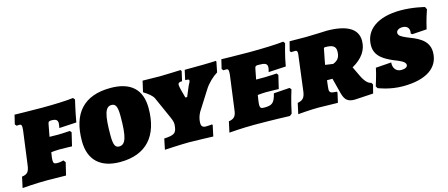

<svg xmlns="http://www.w3.org/2000/svg" viewBox="-57 -929 3163 1355"><g transform="rotate(-15 1524.5 -251.0)"><path d="M238 -145 244 -184C258 -185 281 -188 304 -188C340 -188 396 -186 396 -186L419 -283L409 -295C409 -295 347 -291 324 -291L260 -292L277 -382C280 -397 284 -401 302 -401C336 -401 348 -392 348 -368C348 -356 343 -334 343 -334L469 -341C481 -412 502 -500 502 -500L491 -514C451 -508 352 -504 264 -504C186 -504 62 -507 62 -507L46 -440L56 -428C56 -428 67 -429 76 -429C88 -429 93 -424 93 -407C93 -402 93 -395 92 -387L59 -139C53 -92 40 -76 0 -71L-17 8C-17 8 78 0 169 0C206 0 302 2 302 2L324 -90L311 -106C311 -106 292 -99 266 -99C244 -99 237 -105 237 -126C237 -132 237 -138 238 -145Z M697 9C889 9 988 -105 988 -307C988 -447 908 -514 764 -514C569 -514 473 -406 473 -204C473 -62 556 9 697 9ZM718 -99C689 -99 678 -121 678 -191C678 -341 694 -396 740 -396C770 -396 782 -374 782 -304C782 -154 766 -99 718 -99Z M1235 -410C1235 -423 1245 -430 1265 -429L1281 -499L1275 -508C1275 -508 1160 -503 1124 -503C1099 -503 997 -505 997 -505L979 -426L983 -422C1011 -405 1040 -383 1050 -361L1120 -204C1130 -181 1135 -166 1135 -150C1135 -146 1135 -141 1134 -137L1133 -129C1127 -85 1110 -75 1039 -71L1023 7C1023 7 1145 0 1199 0C1248 0 1377 5 1377 5L1394 -75L1390 -80C1390 -80 1370 -77 1348 -77C1322 -77 1312 -86 1312 -112C1312 -116 1312 -121 1313 -126C1315 -141 1318 -159 1332 -186L1422 -328C1445 -366 1487 -405 1520 -425L1535 -500L1533 -506C1533 -506 1482 -503 1438 -503C1393 -503 1355 -502 1304 -502L1289 -435L1291 -430C1310 -431 1317 -428 1317 -421C1317 -415 1311 -402 1302 -386L1271 -312H1258C1245 -356 1235 -397 1235 -410Z M1747 -127C1747 -143 1754 -181 1756 -197C1771 -198 1794 -201 1817 -201C1852 -201 1910 -199 1910 -199L1933 -296L1924 -309C1924 -309 1860 -305 1837 -305H1773L1788 -382C1791 -397 1795 -401 1813 -401C1863 -401 1879 -394 1879 -368C1879 -356 1872 -333 1872 -333L1999 -340C2011 -414 2037 -500 2037 -500L2027 -514C1982 -508 1871 -504 1775 -504C1697 -504 1573 -507 1573 -507L1557 -440L1567 -428C1567 -428 1578 -429 1587 -429C1599 -429 1604 -424 1604 -407C1604 -402 1604 -395 1603 -387L1570 -139C1565 -92 1551 -77 1511 -70L1494 8C1494 8 1589 0 1677 0C1810 0 1937 5 1937 5L1953 -8C1971 -97 1996 -174 1996 -174L1986 -187L1869 -179C1852 -112 1836 -99 1777 -99C1755 -99 1747 -104 1747 -127Z M2255 -171H2295L2324 -58C2338 -5 2360 12 2409 12L2545 4L2561 -58L2552 -73C2533 -73 2507 -98 2487 -141L2453 -212C2528 -254 2566 -309 2566 -377C2566 -466 2486 -509 2341 -509C2341 -509 2231 -504 2190 -504L2071 -505L2054 -438L2061 -428C2061 -428 2078 -429 2091 -429C2102 -429 2107 -424 2107 -409C2107 -405 2107 -402 2106 -397L2073 -137C2067 -93 2052 -77 2014 -70L1997 8C1997 8 2083 0 2147 0C2180 0 2288 3 2288 3L2304 -68L2301 -75C2259 -77 2248 -81 2248 -106C2248 -113 2249 -120 2250 -129ZM2327 -271 2270 -279C2274 -301 2276 -314 2290 -383C2292 -398 2293 -400 2305 -400C2356 -400 2379 -386 2379 -351C2379 -317 2371 -287 2327 -271Z M2763 9C2935 9 3029 -57 3029 -170C3029 -264 2938 -293 2876 -318C2844 -332 2820 -344 2820 -364C2820 -382 2838 -395 2865 -395C2894 -395 2913 -380 2913 -352L2911 -336L2921 -329L3027 -336C3042 -406 3066 -472 3066 -472L3057 -491C3057 -491 2974 -513 2883 -513C2716 -513 2618 -441 2618 -327C2618 -246 2685 -213 2743 -187C2788 -169 2827 -155 2827 -130C2827 -115 2809 -105 2781 -105C2741 -105 2721 -137 2725 -175L2611 -167C2602 -120 2576 -40 2576 -40L2585 -25C2585 -25 2665 9 2763 9Z"/></g></svg>

Font: Alegreya SC Black
Style: Italic
Weight: 900
Italic angle: -7°
Designer: Juan Pablo del Peral
Foundry: Huerta Tipografica
Version: Version 2.007;PS 002.007;hotconv 1.0.88;makeotf.lib2.5.64775